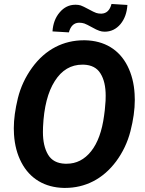

<svg xmlns="http://www.w3.org/2000/svg" viewBox="-20 -920 715 950"><path d="M531.7 -900.4C523.9 -869.6 507.3 -853.5 482.4 -852.5C481.4 -852.5 480.5 -852.5 479.5 -852.5C471.2 -852.5 463.9 -853.5 456.1 -856C448.7 -858.4 436 -864.7 418 -874.5C399.9 -884.3 386.7 -890.6 379.4 -893.1C371.6 -895.5 363.3 -896.5 355 -896.5C354 -896.5 353.5 -896.5 352.5 -896.5C322.3 -896.5 296.4 -883.8 275.4 -858.9C253.9 -834 242.2 -802.2 239.7 -764.6L320.8 -759.8C329.1 -790.5 345.2 -806.6 370.1 -807.6C371.1 -807.6 372.1 -807.6 373 -807.6C381.3 -807.6 389.6 -806.2 397.5 -803.7C405.3 -800.8 417.5 -794.9 434.1 -785.6C450.7 -776.4 463.4 -770 471.7 -767.6C480 -764.6 488.3 -763.2 497.6 -763.2C529.3 -763.2 555.2 -775.9 576.2 -800.8C596.7 -825.7 607.9 -856.9 610.4 -895.5ZM295.9 9.8C297.9 9.8 300.3 9.8 302.2 9.8C400.4 9.8 488.8 -33.2 554.7 -121.6C587.4 -166 611.3 -215.8 625.5 -271C639.6 -326.2 647 -377.9 647 -425.8C647 -435.5 646.5 -445.8 646 -455.6C643.1 -506.8 631.3 -553.2 610.8 -593.8C569.8 -674.8 496.6 -718.8 400.9 -720.7C398.9 -720.7 396.5 -720.7 394.5 -720.7C295.4 -720.7 205.1 -676.8 138.7 -585C105.5 -539.1 82 -488.8 68.4 -434.1C55.2 -379.4 48.3 -330.1 48.3 -285.6C48.3 -274.9 48.8 -264.6 49.3 -254.4C52.7 -202.1 64.9 -156.2 85.9 -116.2C127.9 -35.6 201.7 7.8 295.9 9.8ZM495.1 -348.6C484.9 -271.5 463.4 -212.4 430.7 -171.4C397.9 -130.4 357.9 -109.9 310.1 -109.9C307.6 -109.9 304.7 -109.9 302.2 -109.9C263.2 -111.3 234.9 -126 217.8 -154.8C200.7 -183.6 192.4 -220.7 192.4 -266.6C192.4 -274.4 192.4 -282.7 192.9 -291.5C197.3 -389.6 216.8 -465.8 251.5 -519.5C285.6 -573.2 331.1 -600.1 387.7 -600.1C390.1 -600.1 392.1 -600.1 394 -600.1C432.1 -598.6 460 -584.5 477.1 -556.6C494.6 -528.8 502.9 -492.2 502.9 -446.3C502.9 -438.5 502.9 -430.2 502.4 -421.4L498.5 -375Z"/></svg>

Font: Roboto
Style: Bold Italic
Weight: 700
Italic angle: -12°
Designer: Google
Version: Version 2.137; 2017